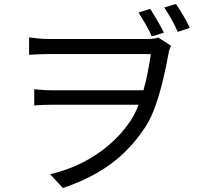

<svg xmlns="http://www.w3.org/2000/svg" viewBox="-20 -879 1040 970"><path d="M739 -834Q756 -808 775 -775Q794 -742 808 -714L747 -695Q734 -725 715.5 -757Q697 -789 680 -816ZM869 -859Q886 -834 905.5 -801Q925 -768 939 -738L878 -718Q864 -750 846 -782Q828 -814 810 -841ZM127 -690Q143 -688 171 -685Q199 -682 230 -682Q247 -682 285.5 -682Q324 -682 375 -682Q426 -682 481 -682Q536 -682 585.5 -682Q635 -682 671 -682Q707 -682 719 -682Q737 -682 752.5 -683.5Q768 -685 780 -689L844 -648Q842 -641 838 -632.5Q834 -624 832 -612Q821 -549 804.5 -479.5Q788 -410 766 -346.5Q744 -283 714 -237Q668 -166 608.5 -108.5Q549 -51 473 -7Q397 37 298 71L233 1Q320 -19 394.5 -56.5Q469 -94 530.5 -146.5Q592 -199 637 -265Q658 -296 675 -337Q692 -378 705 -424Q718 -470 727 -516.5Q736 -563 742 -606Q727 -606 688 -606Q649 -606 597 -606Q545 -606 488.5 -606Q432 -606 379 -606Q326 -606 286.5 -606Q247 -606 230 -606Q206 -606 180 -605Q154 -604 127 -602ZM728 -350Q711 -350 673 -350Q635 -350 586 -350Q537 -350 484.5 -350Q432 -350 383.5 -350Q335 -350 298 -350Q261 -350 244 -350Q219 -350 197.5 -349Q176 -348 153 -346V-428Q173 -426 195.5 -424.5Q218 -423 242 -423Q259 -423 297 -423Q335 -423 385 -423Q435 -423 489 -423Q543 -423 592.5 -423Q642 -423 680 -423Q718 -423 735 -423Z"/></svg>

Font: Noto Sans TC
Style: Regular
Weight: 400
Designer: Ryoko NISHIZUKA  (kana, bopomofo & ideographs); Paul D. Hunt (Latin, Greek & Cyrillic); Sandoll Communications , Soo-you
Foundry: Adobe
Version: Version 2.004-H2;hotconv 1.0.118;makeotfexe 2.5.65603